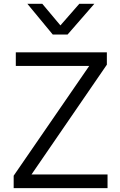

<svg xmlns="http://www.w3.org/2000/svg" viewBox="-20 -970 620 990"><path d="M50.5 0V-64L440 -630H61.5V-700H531V-636.5L142.5 -70.5H534.5V0ZM252 -792 121 -950.5H198L291.5 -839L389 -950.5H466.5L328.5 -792Z"/></svg>

Font: Geologica Roman ExtraLight
Style: Regular
Weight: 250
Designer: Sindre Bremnes, Frode Helland
Foundry: Monokrom Skriftforlag AS
Version: Version 1.010;gftools[0.9.28]